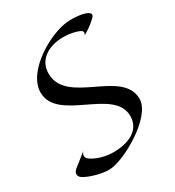

<svg xmlns="http://www.w3.org/2000/svg" viewBox="-175 -813 855 936"><g transform="rotate(-30 252.0 -344.5)"><path d="M465 -206C465 -375 142 -357 142 -534C142 -615 214 -653 292 -653C341 -653 379 -639 388 -632C388 -632 399 -624 388 -608C442 -639 465 -666 465 -666C489 -693 427 -710 360 -708C257 -706 62 -595 62 -474C62 -308 384 -316 384 -157C384 -72 302 -44 225 -44C162 -44 107 -71 94 -88C94 -88 82 -105 101 -124C49 -83 28 -66 28 -66C8 -49 13 -33 22 -23C38 -7 115 21 168 19C252 16 465 -106 465 -206Z"/></g></svg>

Font: Quintessential
Style: Regular
Weight: 400
Designer: Astigmatic (AOETI)
Foundry: Astigmatic (AOETI)
Version: Version 1.000